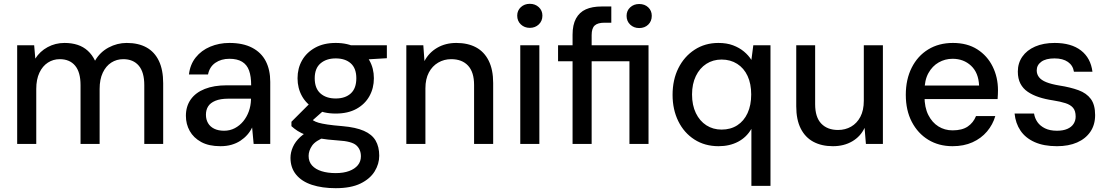

<svg xmlns="http://www.w3.org/2000/svg" viewBox="-20 -754 5810 1006"><path d="M70 0V-517H159L165 -447Q189 -485 229.5 -507Q270 -529 318 -529Q356 -529 386.5 -519Q417 -509 440 -488Q463 -467 478 -436Q504 -481 549 -505Q594 -529 644 -529Q705 -529 747.5 -505.5Q790 -482 812.5 -435Q835 -388 835 -318V0H736V-308Q736 -376 707 -410Q678 -444 626 -444Q591 -444 563 -426Q535 -408 518.5 -373Q502 -338 502 -288V0H402V-308Q402 -376 373.5 -410Q345 -444 293 -444Q259 -444 231 -426Q203 -408 186.5 -373Q170 -338 170 -288V0Z M1135 12Q1074 12 1034 -10Q994 -32 974 -68Q954 -104 954 -147Q954 -197 979.5 -233Q1005 -269 1053 -288Q1101 -307 1168 -307H1296Q1296 -354 1285 -384.5Q1274 -415 1248.5 -430.5Q1223 -446 1182 -446Q1139 -446 1108.5 -425Q1078 -404 1070 -364H970Q976 -416 1005.5 -453Q1035 -490 1081.5 -509.5Q1128 -529 1182 -529Q1253 -529 1301 -504Q1349 -479 1372.5 -433.5Q1396 -388 1396 -325V0H1309L1301 -86Q1291 -65 1275.5 -47.5Q1260 -30 1239.5 -16.5Q1219 -3 1193 4.5Q1167 12 1135 12ZM1154 -69Q1185 -69 1210.5 -82.5Q1236 -96 1254.5 -118.5Q1273 -141 1283.5 -170Q1294 -199 1295 -231V-237H1177Q1135 -237 1108.5 -226Q1082 -215 1070.5 -196.5Q1059 -178 1059 -153Q1059 -128 1070 -109Q1081 -90 1102.5 -79.5Q1124 -69 1154 -69Z M1739 232Q1668 232 1614.5 214.5Q1561 197 1531.5 161Q1502 125 1502 73Q1502 45 1514.5 16.5Q1527 -12 1554 -37Q1581 -62 1626 -81L1686 -37Q1633 -17 1615 9.5Q1597 36 1597 63Q1597 93 1615 113Q1633 133 1665 143Q1697 153 1739 153Q1780 153 1809.5 142Q1839 131 1855 111.5Q1871 92 1871 65Q1871 29 1847 7.5Q1823 -14 1752 -18Q1694 -22 1653.5 -29Q1613 -36 1585.5 -46Q1558 -56 1539.5 -68Q1521 -80 1507 -93V-116L1609 -218L1693 -190L1580 -90L1601 -137Q1612 -129 1622 -122.5Q1632 -116 1649 -111Q1666 -106 1696 -101.5Q1726 -97 1775 -93Q1844 -87 1886.5 -68.5Q1929 -50 1948 -17.5Q1967 15 1967 62Q1967 105 1943 144Q1919 183 1869 207.5Q1819 232 1739 232ZM1739 -159Q1675 -159 1630.5 -183.5Q1586 -208 1562.5 -250Q1539 -292 1539 -344Q1539 -396 1562.5 -437.5Q1586 -479 1631 -504Q1676 -529 1739 -529Q1803 -529 1847.5 -504Q1892 -479 1915.5 -437.5Q1939 -396 1939 -344Q1939 -292 1915.5 -250Q1892 -208 1847.5 -183.5Q1803 -159 1739 -159ZM1739 -238Q1789 -238 1818 -264.5Q1847 -291 1847 -344Q1847 -396 1818 -422Q1789 -448 1739 -448Q1690 -448 1659.5 -422Q1629 -396 1629 -344Q1629 -291 1659 -264.5Q1689 -238 1739 -238ZM1825 -438 1801 -517H2007V-449Z M2109 0V-517H2198L2204 -434Q2227 -478 2270.5 -503.5Q2314 -529 2371 -529Q2431 -529 2474 -506Q2517 -483 2540.5 -436Q2564 -389 2564 -319V0H2464V-309Q2464 -376 2432.5 -410Q2401 -444 2344 -444Q2307 -444 2276 -426Q2245 -408 2227 -374Q2209 -340 2209 -291V0Z M2706 0V-517H2806V0ZM2756 -608Q2728 -608 2709 -626Q2690 -644 2690 -672Q2690 -699 2709 -716.5Q2728 -734 2756 -734Q2784 -734 2803 -716.5Q2822 -699 2822 -672Q2822 -644 2803 -626Q2784 -608 2756 -608Z M2980 0V-433H2904V-517H2980V-572Q2980 -624 2998 -657Q3016 -690 3049.5 -705Q3083 -720 3132 -720H3183V-635H3147Q3112 -635 3096 -620.5Q3080 -606 3080 -570V-517H3378V0H3278V-433H3080V0ZM3329 -607Q3301 -607 3282 -625Q3263 -643 3263 -671Q3263 -698 3282 -715.5Q3301 -733 3329 -733Q3358 -733 3376.5 -715.5Q3395 -698 3395 -671Q3395 -643 3376.5 -625Q3358 -607 3329 -607Z M3917 220V-79Q3892 -35 3847.5 -11.5Q3803 12 3745 12Q3673 12 3618.5 -23Q3564 -58 3534 -119Q3504 -180 3504 -257Q3504 -336 3534.5 -397Q3565 -458 3619.5 -493.5Q3674 -529 3744 -529Q3788 -529 3821 -516.5Q3854 -504 3878 -484Q3902 -464 3917 -440L3927 -517H4017V220ZM3761 -75Q3808 -75 3843 -97.5Q3878 -120 3897 -161.5Q3916 -203 3916 -259Q3916 -315 3897 -356Q3878 -397 3842.5 -419.5Q3807 -442 3761 -442Q3716 -442 3681 -419.5Q3646 -397 3626 -355.5Q3606 -314 3606 -259Q3606 -203 3626 -161.5Q3646 -120 3681 -97.5Q3716 -75 3761 -75Z M4344 12Q4285 12 4242 -11Q4199 -34 4175.5 -80.5Q4152 -127 4152 -197V-517H4251V-208Q4251 -140 4283 -106.5Q4315 -73 4371 -73Q4409 -73 4439.5 -90.5Q4470 -108 4488 -142Q4506 -176 4506 -226V-517H4606V0H4517L4510 -84Q4489 -39 4445.5 -13.5Q4402 12 4344 12Z M4971 12Q4899 12 4844 -21.5Q4789 -55 4757.5 -115.5Q4726 -176 4726 -257Q4726 -338 4757 -399.5Q4788 -461 4843.5 -495Q4899 -529 4973 -529Q5048 -529 5100.5 -495.5Q5153 -462 5181 -405.5Q5209 -349 5209 -281Q5209 -271 5208.5 -260Q5208 -249 5207 -235H4800V-306H5110Q5107 -373 5068 -409.5Q5029 -446 4971 -446Q4932 -446 4898.5 -427Q4865 -408 4844.5 -371Q4824 -334 4824 -278V-249Q4824 -191 4844 -151.5Q4864 -112 4897 -91.5Q4930 -71 4971 -71Q5021 -71 5050.5 -91Q5080 -111 5094 -146H5195Q5182 -101 5151.5 -65Q5121 -29 5075.5 -8.5Q5030 12 4971 12Z M5518 12Q5449 12 5401 -9.5Q5353 -31 5327 -69.5Q5301 -108 5296 -159H5398Q5402 -134 5416 -114Q5430 -94 5455.5 -81.5Q5481 -69 5518 -69Q5550 -69 5572 -78.5Q5594 -88 5605 -105Q5616 -122 5616 -143Q5616 -173 5602.5 -189Q5589 -205 5562.5 -213.5Q5536 -222 5498 -228Q5457 -234 5423.5 -245Q5390 -256 5365 -273Q5340 -290 5326.5 -316Q5313 -342 5313 -379Q5313 -423 5336.5 -457Q5360 -491 5403.5 -510Q5447 -529 5506 -529Q5593 -529 5644 -489.5Q5695 -450 5704 -378H5607Q5602 -411 5575.5 -429.5Q5549 -448 5505 -448Q5460 -448 5436 -430.5Q5412 -413 5412 -385Q5412 -365 5424 -349.5Q5436 -334 5462 -323.5Q5488 -313 5530 -306Q5588 -297 5630.5 -281.5Q5673 -266 5695.5 -235.5Q5718 -205 5718 -151Q5718 -100 5693 -63.5Q5668 -27 5623.5 -7.5Q5579 12 5518 12Z"/></svg>

Font: DM Sans 11pt Medium
Style: Regular
Weight: 500
Version: Version 4.004;gftools[0.9.30]